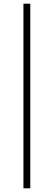

<svg xmlns="http://www.w3.org/2000/svg" viewBox="-20 -810 290 1040"><path d="M144 -790V210H107V-790Z"/></svg>

Font: Georama Expanded ExtraLight
Style: Regular
Weight: 250
Width: 7
Designer: Jean-Baptiste Levee
Foundry: Production Type
Version: Version 1.001